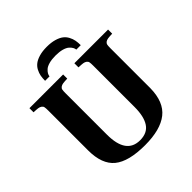

<svg xmlns="http://www.w3.org/2000/svg" viewBox="-235 -1069 1257 1257"><g transform="rotate(-45 393.0 -440.5)"><path d="M28.8 -653.8V-691.9H340.8V-653.8Q313 -652.8 300 -650.9Q287.1 -648.9 278.1 -642.3Q269 -635.7 267.1 -625.7Q265.1 -615.7 265.1 -595.2V-210.9Q265.1 -30.8 393.1 -30.8Q460 -30.8 490.5 -76.7Q521 -122.6 521 -210.9V-595.2Q521 -615.7 519 -625.7Q517.1 -635.7 508.1 -642.3Q499 -648.9 485.8 -650.9Q472.7 -652.8 444.8 -653.8V-691.9H756.8V-653.8Q729 -652.8 716.1 -650.9Q703.1 -648.9 694.1 -642.3Q685.1 -635.7 683.1 -625.7Q681.2 -615.7 681.2 -595.2V-225.1Q679.7 -98.6 607.7 -41.7Q535.6 15.1 393.1 15.1Q241.7 15.1 173.3 -40.8Q105 -96.7 105 -225.1V-595.2Q105 -615.7 103 -625.7Q101.1 -635.7 92 -642.3Q83 -648.9 69.8 -650.9Q56.6 -652.8 28.8 -653.8ZM228 -746.1Q228 -770.5 231.7 -790.5Q235.4 -810.5 246.1 -830.8Q256.8 -851.1 274.7 -864.7Q292.5 -878.4 322.5 -887.2Q352.5 -896 393.1 -896Q433.6 -896 463.6 -887.2Q493.7 -878.4 511.5 -864.7Q529.3 -851.1 540 -830.8Q550.8 -810.5 554.4 -790.5Q558.1 -770.5 558.1 -746.1H517.1Q516.1 -756.8 510.3 -767.3Q504.4 -777.8 491.7 -789.3Q479 -800.8 453.6 -807.9Q428.2 -814.9 393.1 -814.9Q357.9 -814.9 332.5 -807.9Q307.1 -800.8 294.4 -789.3Q281.7 -777.8 275.9 -767.3Q270 -756.8 269 -746.1Z"/></g></svg>

Font: Linguistics Pro
Style: Bold
Weight: 700
Designer: Stefan Peev, Context Ltd
Foundry: Stefan Peev, Context Ltd
Version: Version 001.000